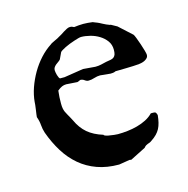

<svg xmlns="http://www.w3.org/2000/svg" viewBox="-78 -547 616 629"><g transform="rotate(-15 229.5 -232.5)"><path d="M31.2 -213.9Q31.2 -216.3 32.2 -223.4Q33.2 -230.5 34.4 -238.5Q35.6 -246.6 36.4 -253.9Q37.1 -261.2 37.1 -263.7Q39.1 -287.1 47.6 -311.5Q56.2 -335.9 69.3 -358.6Q82.5 -381.3 99.9 -400.4Q117.2 -419.4 137.7 -432.6Q138.2 -433.6 142.8 -436Q147.5 -438.5 152.8 -440.9Q158.2 -443.4 163.1 -445.8Q168 -448.2 168.9 -449.2Q172.4 -450.7 178 -454.3Q183.6 -458 189.5 -461.7Q195.3 -465.3 201.2 -468.3Q207 -471.2 211.9 -471.2Q216.3 -471.2 219 -470.2Q221.7 -469.2 225.6 -467.3Q233.9 -468.3 241.5 -469Q249 -469.7 256.8 -469.7Q265.1 -469.7 272.5 -469Q279.8 -468.3 288.1 -467.3Q288.1 -467.3 290 -466.6Q292 -465.8 294.4 -464.8Q296.9 -463.9 299.3 -462.9Q301.8 -461.9 303.2 -461.4Q304.7 -460.9 309.1 -458.7Q313.5 -456.5 318.8 -453.6Q324.2 -450.7 329.1 -448.5Q334 -446.3 335.9 -445.8Q335.9 -445.3 339.4 -444.3Q342.8 -443.4 343.8 -443.4L363.3 -432.6L407.2 -392.6Q409.2 -390.1 413.3 -379.6Q417.5 -369.1 421.6 -356.7Q425.8 -344.2 429 -333Q432.1 -321.8 432.1 -318.4Q432.1 -311.5 428.2 -307.4Q424.3 -303.2 418.9 -300.5Q413.6 -297.9 407.5 -296.6Q401.4 -295.4 397 -294.9H395Q390.1 -294.4 379.2 -293.9Q368.2 -293.5 356.2 -293.2Q344.2 -293 333.7 -292.7Q323.2 -292.5 319.3 -292.5Q314 -290 309.8 -289.6Q305.7 -289.1 301.3 -289.1L266.6 -292.5Q256.8 -292.5 246.3 -289.1Q235.8 -285.6 226.1 -285.6Q219.7 -285.6 213.6 -290.3Q207.5 -294.9 200.2 -294.9Q199.2 -294.9 195.1 -292.7Q190.9 -290.5 189 -290.5L151.9 -293Q144 -293 137.2 -290Q130.4 -287.1 121.6 -279.8Q120.1 -267.1 119.6 -257.6Q119.1 -248 119.1 -236.3Q119.1 -226.1 120.4 -219.7Q121.6 -213.4 124 -207.8Q126.5 -202.1 129.9 -196.5Q133.3 -190.9 137.7 -182.6L142.6 -173.3Q155.3 -145.5 175.3 -128.4Q195.3 -111.3 227.1 -101.6Q227.1 -99.1 234.1 -96.9Q241.2 -94.7 250 -93.8Q260.3 -91.8 273.4 -91.3Q289.6 -91.3 306.6 -93.3Q323.7 -95.2 339.8 -99.6Q356 -104 370.4 -111.3Q384.8 -118.7 395 -129.4H402.8Q408.7 -129.4 410.9 -127.7Q413.1 -126 415.5 -118.2Q414.1 -104 411.4 -93Q408.7 -82 404.1 -73.2Q399.4 -64.5 392.1 -56.9Q384.8 -49.3 373 -41.5Q369.1 -38.6 365.7 -37.4Q362.3 -36.1 359.4 -35.2Q356.4 -34.2 353.3 -32.2Q350.1 -30.3 346.2 -25.4L293.9 1L288.1 0L251.5 5.9Q210.4 5.9 177.7 -5.9Q145 -17.6 119.4 -39.3Q93.8 -61 75 -91.3Q56.2 -121.6 43 -158.2Q38.6 -171.4 37.6 -185.3Q36.6 -199.2 31.2 -213.9ZM127.4 -347.2Q127.4 -344.7 128.2 -339.8Q128.9 -335 130.4 -330.1Q131.8 -325.2 133.8 -321.3Q135.7 -317.4 137.7 -316.9H152.8L217.8 -327.1L259.3 -323.7Q270 -323.7 278.6 -325.7Q287.1 -327.6 297.4 -330.1Q306.6 -331.5 313.2 -332.8Q319.8 -334 324 -337.4Q328.1 -340.8 330.1 -346.4Q332 -352.1 332 -362.3Q332 -379.4 322.8 -392.1Q313.5 -404.8 299.6 -413.3Q285.6 -421.9 269.3 -426Q252.9 -430.2 238.8 -430.2Q235.4 -430.2 229 -428.5Q222.7 -426.8 214.6 -424.1Q206.5 -421.4 198 -418.2Q189.5 -415 182.4 -411.4Q175.3 -407.7 169.9 -404.5Q164.6 -401.4 163.1 -398.9L152.8 -377Q149.9 -373.5 145.5 -370.6Q141.1 -367.7 137 -364.3Q132.8 -360.8 130.1 -356.7Q127.4 -352.5 127.4 -347.2Z"/></g></svg>

Font: IM FELL English
Style: Regular
Weight: 400
Designer: Igino Marini
Foundry: Igino Marini
Version: 3.00